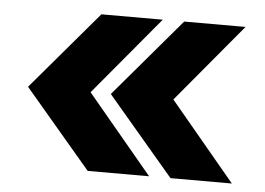

<svg xmlns="http://www.w3.org/2000/svg" viewBox="-40 -582 777 563"><g transform="rotate(5 348.0 -300.5)"><path d="M236.8 -70.3 41 -300.8 236.8 -531.2H417.5L225.1 -300.8L417.5 -70.3ZM480.5 -70.3 284.7 -300.8 480.5 -531.2H661.1L468.8 -300.8L661.1 -70.3Z"/></g></svg>

Font: Inter Extra Bold
Style: Regular
Weight: 800
Designer: Rasmus Andersson
Foundry: rsms
Version: Version 4.000;git-3c8e0fc